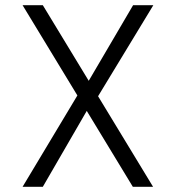

<svg xmlns="http://www.w3.org/2000/svg" viewBox="-20 -720 677 740"><path d="M492 0 67 -700H145L570 0ZM67 0 292 -375 332 -323 145 0ZM347 -331 307 -383 493 -700H571Z"/></svg>

Font: Host Grotesk Light Light
Style: Regular
Weight: 300
Version: Version 1.003